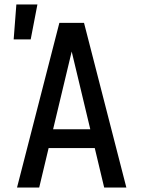

<svg xmlns="http://www.w3.org/2000/svg" viewBox="-20 -837 640 857"><path d="M56 0 245 -735H355L544 0H445L403 -176H197L155 0ZM217 -260H383L328 -490Q321 -519 314 -548.5Q307 -578 300 -607Q293 -578 286 -548.5Q279 -519 272 -490ZM41 -661 53 -817H147L117 -661Z"/></svg>

Font: Iosevka Medium Extended
Style: Regular
Weight: 500
Width: 7
Monospace: yes
Designer: Belleve Invis
Foundry: Belleve Invis
Version: Version 32.5.0; ttfautohint (v1.8.4)